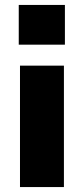

<svg xmlns="http://www.w3.org/2000/svg" viewBox="-20 -758 339 778"><path d="M56 -577V-738H243V-577ZM61 0V-492H239V0Z"/></svg>

Font: Nunito Sans Black
Style: Regular
Weight: 900
Designer: Vernon Adams
Foundry: Vernon Adams
Version: Version 3.006; ttfautohint (v1.8.3)